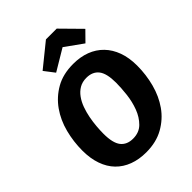

<svg xmlns="http://www.w3.org/2000/svg" viewBox="-267 -1075 1223 1223"><g transform="rotate(-45 344.5 -463.5)"><path d="M667 -415Q667 -334 646.5 -256.5Q626 -179 583.5 -118.5Q541 -58 474.5 -20.5Q408 17 317 17Q253 17 201 -2.5Q149 -22 112.5 -59.5Q76 -97 56.5 -152.5Q37 -208 37 -279Q37 -359 57 -436.5Q77 -514 120 -575Q163 -636 228.5 -673.5Q294 -711 386 -711Q450 -711 501.5 -691.5Q553 -672 590 -634Q627 -596 647 -541Q667 -486 667 -415ZM320 -104Q375 -104 409.5 -138.5Q444 -173 463 -223.5Q482 -274 488.5 -331Q495 -388 495 -433Q495 -517 466.5 -553Q438 -589 383 -589Q346 -589 319 -573Q292 -557 272.5 -530Q253 -503 240.5 -468.5Q228 -434 221 -397.5Q214 -361 211 -325Q208 -289 208 -260Q208 -176 236.5 -140Q265 -104 320 -104ZM270 -748 217 -817 374 -944H471L599 -814L534 -748L414 -834Z"/></g></svg>

Font: Szlgxwxxxixliatcpuztgldltzi
Style: Regular
Weight: 700
Italic angle: -8°
Designer: Carrois Corporate & Edenspiekermann
Foundry: Carrois Corporate GbR & Edenspiekermann AG
Version: Version 2.001